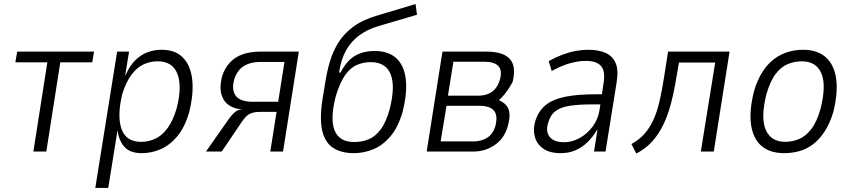

<svg xmlns="http://www.w3.org/2000/svg" viewBox="-20 -749 4207 949"><path d="M145 0 214 -441H56L65 -494H445L436 -441H278L209 0Z M451 180 559 -494H618L599 -378H601Q621 -424 649 -451.5Q677 -479 710 -491Q743 -503 780 -503Q846 -503 884 -464.5Q922 -426 930 -356.5Q938 -287 915 -194Q893 -119 856 -75Q819 -31 774 -11.5Q729 8 680 8Q623 8 595 -23Q567 -54 561 -106L515 180ZM677 -48Q715 -48 748 -63.5Q781 -79 808 -115.5Q835 -152 853 -213Q881 -321 857 -383.5Q833 -446 759 -446Q723 -446 690 -431Q657 -416 630 -380Q603 -344 584 -283Q558 -173 581 -110.5Q604 -48 677 -48Z M998 0 1109 -158Q1128 -185 1144 -197Q1160 -209 1182 -209H1184H1181Q1143 -209 1114.5 -227Q1086 -245 1075 -280.5Q1064 -316 1077 -370Q1090 -411 1115.5 -439Q1141 -467 1179 -480.5Q1217 -494 1268 -494H1457L1379 0H1316L1347 -196H1266Q1232 -196 1213 -185.5Q1194 -175 1174 -145L1076 0ZM1229 -246H1355L1386 -443H1269Q1218 -443 1184.5 -422Q1151 -401 1137 -354Q1124 -305 1145.5 -275.5Q1167 -246 1229 -246Z M1729 8Q1666 8 1626 -18.5Q1586 -45 1572.5 -104Q1559 -163 1574 -258L1588 -344Q1596 -395 1610.5 -444.5Q1625 -494 1652.5 -538.5Q1680 -583 1727 -617.5Q1774 -652 1847 -673L2034 -729L2041 -676L1844 -618Q1795 -603 1755.5 -574Q1716 -545 1691 -501Q1666 -457 1657 -396V-390H1663Q1684 -431 1709 -454Q1734 -477 1765 -487Q1796 -497 1832 -497Q1899 -497 1938 -462Q1977 -427 1985.5 -358.5Q1994 -290 1969 -193Q1947 -118 1909 -74Q1871 -30 1824.5 -11Q1778 8 1729 8ZM1731 -47Q1768 -47 1801 -60Q1834 -73 1861 -108.5Q1888 -144 1906 -209Q1935 -324 1910.5 -383Q1886 -442 1812 -442Q1777 -442 1744 -428Q1711 -414 1685 -376.5Q1659 -339 1639 -271Q1611 -161 1634 -104Q1657 -47 1731 -47Z M2089 0 2167 -494H2383Q2441 -494 2474 -477Q2507 -460 2516.5 -427Q2526 -394 2514 -345Q2506 -329 2495.5 -313Q2485 -297 2473 -282Q2461 -267 2447 -255L2449 -252Q2487 -235 2495.5 -203Q2504 -171 2488 -119Q2470 -62 2423.5 -31Q2377 0 2320 0ZM2158 -50H2321Q2357 -50 2386 -67Q2415 -84 2428 -124Q2442 -178 2421.5 -202Q2401 -226 2350 -226H2187ZM2194 -276H2343Q2385 -276 2411.5 -295Q2438 -314 2450 -352Q2464 -401 2443.5 -422.5Q2423 -444 2372 -444H2221Z M2751 8Q2697 8 2665 -14.5Q2633 -37 2623.5 -73Q2614 -109 2625 -148Q2641 -201 2677.5 -230Q2714 -259 2775 -271Q2836 -283 2925 -283H2967L2960 -233H2908Q2840 -233 2795 -226Q2750 -219 2724.5 -199Q2699 -179 2689 -140Q2676 -99 2697 -72.5Q2718 -46 2769 -46Q2807 -46 2844.5 -66.5Q2882 -87 2909 -123Q2936 -159 2943 -204L2963 -336Q2973 -398 2950.5 -423Q2928 -448 2876 -448Q2841 -448 2799.5 -437Q2758 -426 2707 -398L2692 -447Q2726 -466 2759.5 -478.5Q2793 -491 2825 -497Q2857 -503 2887 -503Q2938 -503 2972.5 -488Q3007 -473 3022.5 -438.5Q3038 -404 3028 -343L2973 0H2916L2933 -107H2931Q2911 -73 2884 -46.5Q2857 -20 2824 -6Q2791 8 2751 8Z M3125 10 3101 -37Q3139 -58 3164.5 -86.5Q3190 -115 3208.5 -154.5Q3227 -194 3239.5 -247Q3252 -300 3263 -372L3282 -494H3586L3508 0H3444L3515 -440H3336L3324 -371Q3312 -296 3296 -236Q3280 -176 3257 -129.5Q3234 -83 3202.5 -48.5Q3171 -14 3125 10Z M3857 8Q3786 8 3744.5 -27Q3703 -62 3692.5 -131Q3682 -200 3707 -299Q3724 -356 3749.5 -395Q3775 -434 3806.5 -457.5Q3838 -481 3874.5 -492Q3911 -503 3949 -503Q4019 -503 4060.5 -467Q4102 -431 4112.5 -362.5Q4123 -294 4099 -196Q4082 -139 4056.5 -100Q4031 -61 4000 -37Q3969 -13 3932.5 -2.5Q3896 8 3857 8ZM3861 -48Q3896 -48 3929 -61.5Q3962 -75 3990 -111Q4018 -147 4036 -213Q4065 -328 4039.5 -387Q4014 -446 3943 -446Q3909 -446 3875.5 -433Q3842 -420 3814.5 -384.5Q3787 -349 3768 -283Q3739 -166 3765 -107Q3791 -48 3861 -48Z"/></svg>

Font: Nunito Sans 7pt Condensed Light
Style: Italic
Weight: 300
Width: 3
Italic angle: -9°
Designer: Vernon Adams
Foundry: Vernon Adams
Version: Version 3.101;gftools[0.9.27]